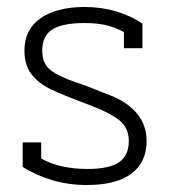

<svg xmlns="http://www.w3.org/2000/svg" viewBox="-20 -515 485 550"><path d="M45 -37V-107H98V-61Q151 -31 231 -31Q292 -31 320.5 -50Q349 -69 349 -111Q349 -148 322.5 -170Q296 -192 229 -217Q157 -244 124 -260Q91 -276 70.5 -302Q50 -328 50 -370Q50 -431 96.5 -463Q143 -495 223 -495Q271 -495 314 -482Q357 -469 388 -447V-377H335V-423Q312 -436 285.5 -442.5Q259 -449 222 -449Q160 -449 130.5 -431Q101 -413 101 -370Q101 -332 125.5 -313.5Q150 -295 201 -278Q225 -270 237 -265Q245 -262 295.5 -242Q346 -222 373 -189Q400 -156 400 -111Q400 -51 357 -18Q314 15 228 15Q177 15 129.5 1Q82 -13 45 -37Z"/></svg>

Font: Pridi ExtraLight
Style: Regular
Weight: 275
Designer: Katatrad Team
Foundry: CadsonDemak
Version: Version 1.001